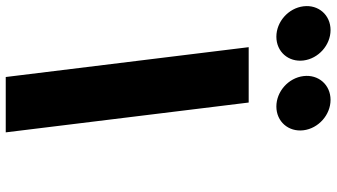

<svg xmlns="http://www.w3.org/2000/svg" viewBox="-324 -878 1143 652"><g transform="rotate(90 247.0 -551.5)"><path d="M22.6 -1103C-28.4 -1103 -64.4 -1062 -58.1 -1011C-51.9 -960 -5.8 -919 45.2 -919C96.2 -919 132.1 -960 125.9 -1011C119.6 -1062 73.6 -1103 22.6 -1103ZM259.6 -1103C208.6 -1103 172.6 -1062 178.9 -1011C185.1 -960 231.2 -919 282.2 -919C333.2 -919 369.1 -960 362.9 -1011C356.6 -1062 310.6 -1103 259.6 -1103ZM268.7 -825H80.7L182 0H370Z"/></g></svg>

Font: Hussar
Style: BdOpOblOne
Weight: 700
Foundry: Cannot Into Space Fonts
Version: Version 2.00